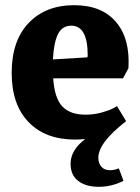

<svg xmlns="http://www.w3.org/2000/svg" viewBox="-20 -523 541 740"><path d="M266 -503Q372 -503 427 -438.5Q482 -374 475 -260L454 -221H185Q190 -145 220 -113Q250 -81 310 -81Q342 -81 372.5 -89.5Q403 -98 417 -106L431 -114L466 -56Q359 27 359 85Q359 106 370.5 119.5Q382 133 404 133Q420 133 438 126L456 174Q410 197 361 197Q311 197 281.5 174.5Q252 152 252 108Q252 56 308 13Q282 15 270 15Q155 15 90 -52.5Q25 -120 25 -242Q25 -366 90.5 -434.5Q156 -503 266 -503ZM255 -424Q219 -424 203 -390.5Q187 -357 184 -294L317 -302Q318 -308 318 -310Q318 -424 255 -424Z"/></svg>

Font: Andada
Style: Bold
Weight: 700
Designer: Carolina Giovagnoli
Foundry: Carolina Giovagnoli
Version: Version 1.003